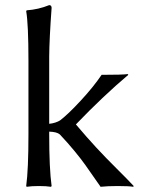

<svg xmlns="http://www.w3.org/2000/svg" viewBox="-20 -718 543 741"><path d="M89.8 -200.2V-481.9Q89.8 -625 81.1 -674.8L83 -678.2Q127.9 -681.2 169.9 -698.2Q178.7 -698.2 179.2 -688Q170.4 -566.9 169.9 -500V-240.2Q181.2 -241.2 193.1 -244.9Q205.1 -248.5 213.9 -254.9Q244.6 -278.8 292.7 -330.8Q340.8 -382.8 372.1 -429.2Q454.1 -429.2 473.1 -432.1L475.1 -429.2Q377 -346.2 272.9 -237.8Q315.9 -187 352.5 -147.5Q389.2 -107.9 431.2 -66.4Q473.1 -24.9 496.1 0L494.1 2.9Q479 0 434.1 0Q394 0 368.2 2.9Q324.2 -60.1 309.1 -81.5Q293.9 -103 268.1 -134.5Q242.2 -166 210.9 -199.2Q199.7 -209 169.9 -210V-200.2Q169.9 -66.4 179.2 0L176.8 2.9Q158.7 0 129.9 0Q101.1 0 83 2.9L81.1 0Q89.8 -64 89.8 -200.2Z"/></svg>

Font: Biolilbert
Style: Regular
Weight: 400
Designer: Philipp H. Poll
Foundry: Philipp H. Poll
Version: Version 1.1.0